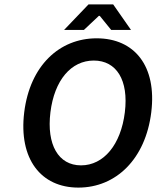

<svg xmlns="http://www.w3.org/2000/svg" viewBox="-20 -840 714 872"><path d="M336 12C507 12 641 -118 667 -330C693 -541 590 -666 419 -666C249 -666 116 -541 90 -330C64 -118 166 12 336 12ZM348 -89C245 -89 191 -183 209 -330C227 -476 303 -565 406 -565C509 -565 565 -476 547 -330C529 -183 451 -89 348 -89ZM361 -704 429 -768H433L485 -704H575L494 -820H382L271 -704Z"/></svg>

Font: Falling Sky
Style: Obl
Weight: 400
Designer: Paul D. Hunt
Foundry: Adobe Systems Incorporated
Version: Version 1.02